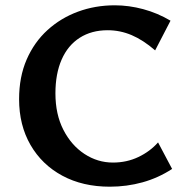

<svg xmlns="http://www.w3.org/2000/svg" viewBox="-20 -691 692 724"><path d="M394 13Q292 13 215 -28.5Q138 -70 95 -144.5Q52 -219 52 -317Q52 -401 80.5 -466.5Q109 -532 159 -577.5Q209 -623 274 -647Q339 -671 413 -671Q466 -671 520 -656.5Q574 -642 623 -613L565 -501Q520 -540 476.5 -558.5Q433 -577 386 -577Q325 -577 280.5 -548.5Q236 -520 212.5 -466.5Q189 -413 189 -339Q189 -260 219 -201.5Q249 -143 298.5 -110.5Q348 -78 406 -78Q458 -78 502 -99Q546 -120 576 -154L629 -54Q577 -20 517.5 -3.5Q458 13 394 13Z"/></svg>

Font: Ysabeau
Style: Bold
Weight: 700
Designer: Christian Thalmann (Catharsis Fonts)
Version: Version 2.000;gftools[0.9.27.dev2+g8671c4b]